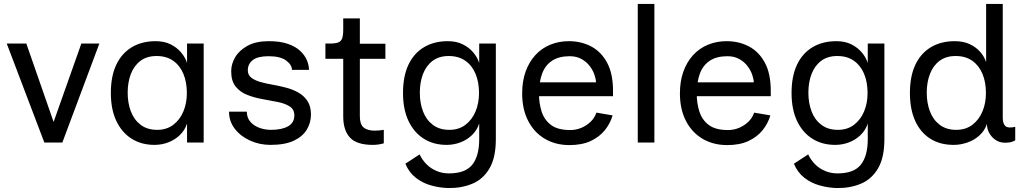

<svg xmlns="http://www.w3.org/2000/svg" viewBox="-20 -720 5191 970"><path d="M14 -500H113L287 0H204ZM482 -500 295 0H214L391 -500Z M761 12Q694 12 644.5 -19.5Q595 -51 567.5 -109.5Q540 -168 540 -250Q540 -335 567.5 -393Q595 -451 646 -481.5Q697 -512 766 -512Q810 -512 842 -496Q874 -480 895 -455Q916 -430 925 -402V-500H1009V0H925V-96Q914 -62 888.5 -37.5Q863 -13 829.5 -0.5Q796 12 761 12ZM774 -64Q822 -64 855.5 -89.5Q889 -115 906.5 -157Q924 -199 924 -250Q924 -305 906.5 -347Q889 -389 855 -413Q821 -437 771 -437Q722 -437 689.5 -412.5Q657 -388 641 -346Q625 -304 625 -252Q625 -200 641 -157.5Q657 -115 690.5 -89.5Q724 -64 774 -64Z M1346 12Q1292 12 1244 -9.5Q1196 -31 1166.5 -69Q1137 -107 1137 -156H1227Q1227 -125 1245 -104.5Q1263 -84 1291 -74Q1319 -64 1348 -64Q1404 -64 1435.5 -82Q1467 -100 1467 -137Q1467 -167 1444 -182Q1421 -197 1384.5 -204.5Q1348 -212 1307.5 -219Q1267 -226 1230.5 -240Q1194 -254 1171 -282Q1148 -310 1148 -360Q1148 -397 1168.5 -431.5Q1189 -466 1231 -489Q1273 -512 1338 -512Q1395 -512 1434 -498.5Q1473 -485 1496.5 -463Q1520 -441 1530.5 -415.5Q1541 -390 1541 -367H1455Q1455 -392 1426 -414Q1397 -436 1337 -436Q1282 -436 1257 -416.5Q1232 -397 1232 -365Q1232 -341 1249.5 -327.5Q1267 -314 1295 -306Q1323 -298 1357.5 -292Q1392 -286 1426 -277Q1460 -268 1488 -252Q1516 -236 1533.5 -209.5Q1551 -183 1551 -141Q1551 -101 1530.5 -66Q1510 -31 1465 -9.5Q1420 12 1346 12Z M1864 12Q1782 12 1748 -25Q1714 -62 1714 -132V-423H1624V-500H1647Q1674 -500 1688.5 -505.5Q1703 -511 1708.5 -526Q1714 -541 1714 -570V-627H1798V-499H1927V-423H1798V-132Q1798 -92 1817 -76Q1836 -60 1873 -60Q1883 -60 1895 -61Q1907 -62 1919 -64V4Q1906 8 1891 10Q1876 12 1864 12Z M2401 -17V-96Q2390 -62 2364.5 -37.5Q2339 -13 2305.5 -0.5Q2272 12 2237 12Q2170 12 2120.5 -19.5Q2071 -51 2043.5 -109.5Q2016 -168 2016 -250Q2016 -335 2043.5 -393Q2071 -451 2122 -481.5Q2173 -512 2242 -512Q2286 -512 2318 -496Q2350 -480 2371 -455Q2392 -430 2401 -402V-500H2485V-17Q2485 77 2452.5 131.5Q2420 186 2365.5 208.5Q2311 231 2245 230Q2202 229 2158.5 217Q2115 205 2080.5 178Q2046 151 2028 107L2100 60Q2113 88 2135 110Q2157 132 2186 144Q2215 156 2248 156Q2331 156 2366 112Q2401 68 2401 -17ZM2250 -64Q2298 -64 2331.5 -89.5Q2365 -115 2382.5 -157Q2400 -199 2400 -250Q2400 -305 2382.5 -347Q2365 -389 2331 -413Q2297 -437 2247 -437Q2198 -437 2165.5 -412.5Q2133 -388 2117 -346Q2101 -304 2101 -252Q2101 -200 2117 -157.5Q2133 -115 2166.5 -89.5Q2200 -64 2250 -64Z M2857 13Q2787 13 2733 -18.5Q2679 -50 2648.5 -109Q2618 -168 2618 -248Q2618 -310 2635.5 -358.5Q2653 -407 2684.5 -441.5Q2716 -476 2759.5 -494Q2803 -512 2854 -512Q2916 -512 2966.5 -485.5Q3017 -459 3047 -403.5Q3077 -348 3077 -261V-234H2698V-304H2991Q2991 -319 2983.5 -341.5Q2976 -364 2960 -385.5Q2944 -407 2918.5 -421.5Q2893 -436 2858 -436Q2804 -436 2769.5 -413.5Q2735 -391 2719 -348.5Q2703 -306 2703 -245Q2703 -198 2716.5 -156Q2730 -114 2764 -88.5Q2798 -63 2861 -63Q2890 -63 2916.5 -74Q2943 -85 2963.5 -104.5Q2984 -124 2993 -151L3075 -137Q3063 -96 3035.5 -62Q3008 -28 2964 -7.5Q2920 13 2857 13Z M3202 0V-700H3286V0Z M3654 13Q3584 13 3530 -18.5Q3476 -50 3445.5 -109Q3415 -168 3415 -248Q3415 -310 3432.5 -358.5Q3450 -407 3481.5 -441.5Q3513 -476 3556.5 -494Q3600 -512 3651 -512Q3713 -512 3763.5 -485.5Q3814 -459 3844 -403.5Q3874 -348 3874 -261V-234H3495V-304H3788Q3788 -319 3780.5 -341.5Q3773 -364 3757 -385.5Q3741 -407 3715.5 -421.5Q3690 -436 3655 -436Q3601 -436 3566.5 -413.5Q3532 -391 3516 -348.5Q3500 -306 3500 -245Q3500 -198 3513.5 -156Q3527 -114 3561 -88.5Q3595 -63 3658 -63Q3687 -63 3713.5 -74Q3740 -85 3760.5 -104.5Q3781 -124 3790 -151L3872 -137Q3860 -96 3832.5 -62Q3805 -28 3761 -7.5Q3717 13 3654 13Z M4364 -17V-96Q4353 -62 4327.5 -37.5Q4302 -13 4268.5 -0.5Q4235 12 4200 12Q4133 12 4083.5 -19.5Q4034 -51 4006.5 -109.5Q3979 -168 3979 -250Q3979 -335 4006.5 -393Q4034 -451 4085 -481.5Q4136 -512 4205 -512Q4249 -512 4281 -496Q4313 -480 4334 -455Q4355 -430 4364 -402V-500H4448V-17Q4448 77 4415.5 131.5Q4383 186 4328.5 208.5Q4274 231 4208 230Q4165 229 4121.5 217Q4078 205 4043.5 178Q4009 151 3991 107L4063 60Q4076 88 4098 110Q4120 132 4149 144Q4178 156 4211 156Q4294 156 4329 112Q4364 68 4364 -17ZM4213 -64Q4261 -64 4294.5 -89.5Q4328 -115 4345.5 -157Q4363 -199 4363 -250Q4363 -305 4345.5 -347Q4328 -389 4294 -413Q4260 -437 4210 -437Q4161 -437 4128.5 -412.5Q4096 -388 4080 -346Q4064 -304 4064 -252Q4064 -200 4080 -157.5Q4096 -115 4129.5 -89.5Q4163 -64 4213 -64Z M4966 -94Q4955 -60 4928.5 -36Q4902 -12 4867.5 0Q4833 12 4798 12Q4729 12 4679.5 -19.5Q4630 -51 4603.5 -109.5Q4577 -168 4577 -250Q4577 -335 4604.5 -393Q4632 -451 4683 -481.5Q4734 -512 4803 -512Q4847 -512 4879 -497Q4911 -482 4932 -458Q4953 -434 4962 -406V-700H5046V-126Q5046 -96 5059 -83.5Q5072 -71 5109 -79V-11Q5099 -5 5087.5 -2Q5076 1 5057 1Q5031 1 5010.5 -12.5Q4990 -26 4978 -47.5Q4966 -69 4966 -94ZM4811 -64Q4859 -64 4892.5 -89.5Q4926 -115 4943.5 -157Q4961 -199 4961 -250Q4961 -305 4943.5 -347Q4926 -389 4892 -413Q4858 -437 4808 -437Q4759 -437 4726.5 -412.5Q4694 -388 4678 -346Q4662 -304 4662 -252Q4662 -200 4678 -157.5Q4694 -115 4727.5 -89.5Q4761 -64 4811 -64Z"/></svg>

Font: Inclusive Sans
Style: Regular
Weight: 400
Designer: Olivia King
Foundry: Olivia King
Version: Version 2.004